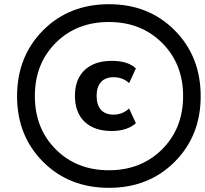

<svg xmlns="http://www.w3.org/2000/svg" viewBox="-20 -818 978 917"><path d="M513.7 -192.4Q430.7 -192.4 384.3 -236.3Q337.9 -280.3 337.9 -360.4Q337.9 -439.5 384.3 -483.4Q430.7 -527.3 513.7 -527.3Q591.8 -527.3 628.9 -491.2L596.7 -420.9Q566.4 -449.2 522.5 -449.2Q483.4 -449.2 462.4 -426.3Q441.4 -403.3 441.4 -360.4Q441.4 -316.4 462.4 -293.5Q483.4 -270.5 522.5 -270.5Q564.5 -270.5 596.7 -299.8L628.9 -229.5Q586.9 -192.4 513.7 -192.4ZM61.5 -358.4Q61.5 -547.9 185.5 -672.9Q309.6 -797.9 501 -797.9Q690.4 -797.9 814.5 -672.9Q938.5 -547.9 938.5 -358.4Q938.5 -169.9 814.5 -45.4Q690.4 79.1 501 79.1Q309.6 79.1 185.5 -45.4Q61.5 -169.9 61.5 -358.4ZM854.5 -359.4Q854.5 -512.7 754.4 -612.8Q654.3 -712.9 500 -712.9Q345.7 -712.9 246.1 -613.3Q146.5 -513.7 146.5 -359.4Q146.5 -205.1 246.1 -105Q345.7 -4.9 500 -4.9Q654.3 -4.9 754.4 -105Q854.5 -205.1 854.5 -359.4Z"/></svg>

Font: Min Sans SemiBold
Style: Regular
Weight: 600
Designer: Jinseong-Kim, NotoSansCJK, Nunito
Foundry: Jinseong-Kim
Version: Version 1.400;Glyphs 3.1.2 (3151)